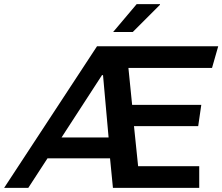

<svg xmlns="http://www.w3.org/2000/svg" viewBox="-60 -910 1077 930"><path d="M-40 0 410 -686H997L967 -581H562L580 -402H915L900 -299H589L609 -105H905V0H487L473 -143H170L77 0ZM238 -244H466L439 -546H434ZM488 -755 602 -890H715V-887L583 -755Z"/></svg>

Font: Chivo Medium
Style: Italic
Weight: 500
Italic angle: -8.05°
Designer: Hector Gatti
Foundry: Omnibus-Type
Version: Version 2.002